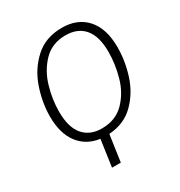

<svg xmlns="http://www.w3.org/2000/svg" viewBox="-204 -836 1097 1172"><g transform="rotate(-30 344.0 -249.5)"><path d="M332 10 305 197H243L270 9Q176 -4 123.5 -74Q71 -144 71 -262Q71 -359 105 -459Q139 -559 214 -627.5Q289 -696 404 -696Q514 -696 577 -625.5Q640 -555 640 -424Q640 -327 609 -230.5Q578 -134 509 -65.5Q440 3 332 10ZM578 -427Q578 -536 532 -590.5Q486 -645 401 -645Q305 -645 245.5 -583.5Q186 -522 160 -434Q134 -346 134 -260Q134 -150 180.5 -95.5Q227 -41 310 -41Q408 -41 468 -102.5Q528 -164 553 -252Q578 -340 578 -427Z"/></g></svg>

Font: Fira Sans Light
Style: Italic
Weight: 300
Italic angle: -8°
Designer: bBox Type GmbH & Carrois Corporate GbR & Edenspiekermann AG
Foundry: bBox Type GmbH & Carrois Corporate GbR & Edenspiekermann AG
Version: Version 4.301